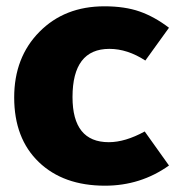

<svg xmlns="http://www.w3.org/2000/svg" viewBox="-20 -571 556 609"><path d="M311 -551Q376 -551 423 -534.5Q470 -518 516 -483L441 -379Q384 -416 327 -416Q210 -416 210 -263Q210 -120 325 -120Q377 -120 439 -154L516 -46Q426 18 313 18Q181 18 103 -57Q25 -132 25 -262Q25 -389 105 -470Q185 -551 311 -551Z"/></svg>

Font: FiraGO ExtraBold
Style: Regular
Weight: 800
Designer: bBox Type
Foundry: bBox Type GmbH
Version: Version 1.001;PS 001.001;hotconv 1.0.88;makeotf.lib2.5.64775